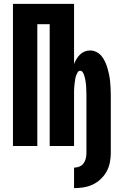

<svg xmlns="http://www.w3.org/2000/svg" viewBox="-20 -755 640 993"><path d="M363 218V112Q377 112 390.5 106.5Q404 101 412 90Q420 79 423.5 65Q427 51 427 37V-265Q427 -273 426.5 -281.5Q426 -290 426 -298.5Q426 -307 425 -315.5Q424 -324 423 -332Q422 -340 420 -348.5Q418 -357 415.5 -365Q413 -373 408 -381Q403 -389 395 -389Q386 -389 381.5 -381Q377 -373 374 -365Q371 -357 369.5 -348.5Q368 -340 367 -332Q366 -324 365 -315.5Q364 -307 363.5 -298.5Q363 -290 363 -281.5Q363 -273 363 -265V0H237V-630H173V0H47V-735H363V-424Q368 -437 375.5 -449.5Q383 -462 393.5 -472.5Q404 -483 417.5 -488.5Q431 -494 446 -494Q463 -494 479 -486Q495 -478 506 -464Q517 -450 524 -434.5Q531 -419 536 -402Q541 -385 544.5 -368Q548 -351 549.5 -334Q551 -317 552 -299.5Q553 -282 553 -265V37Q553 61 548 86Q543 111 531 132.5Q519 154 500.5 171.5Q482 189 459.5 199.5Q437 210 412.5 214Q388 218 363 218Z"/></svg>

Font: Iosevka SS04 XBd Ex
Style: Regular
Weight: 800
Width: 7
Monospace: yes
Designer: Belleve Invis
Foundry: Belleve Invis
Version: Version 19.0.0; ttfautohint (v1.8.4)